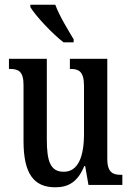

<svg xmlns="http://www.w3.org/2000/svg" viewBox="-20 -786 561 816"><path d="M250 -606H293V-619C270 -657 231 -721 215 -766H109V-756C129 -721 203 -642 250 -606ZM215 10C270 10 310 -12 338 -80H342L356 0H500V-43H495C462 -43 436 -51 436 -110V-536H277V-493H280C313 -493 337 -484 337 -421V-217C337 -120 312 -56 251 -56C194 -56 179 -101 179 -193V-536H18V-493H22C58 -493 80 -483 80 -425V-186C80 -49 123 10 215 10Z"/></svg>

Font: Noto Serif Sinhala ExtraCondensed Medium
Style: Regular
Weight: 500
Width: 2
Designer: Jelle Bosma - Monotype Design Team
Foundry: Monotype Imaging Inc.
Version: Version 2.007